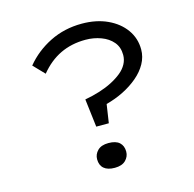

<svg xmlns="http://www.w3.org/2000/svg" viewBox="-105 -813 942 930"><g transform="rotate(-15 366.5 -348.0)"><path d="M323 -206 306 -347Q345 -354 380 -365Q415 -376 444 -391Q473 -406 494.5 -423.5Q516 -441 527.5 -462.5Q539 -484 539 -508Q539 -547 517 -573Q495 -599 458.5 -612.5Q422 -626 381 -626Q311 -626 254.5 -599Q198 -572 153 -517L100 -572Q150 -633 223 -669.5Q296 -706 384 -706Q456 -706 511.5 -680.5Q567 -655 598.5 -611Q630 -567 630 -511Q630 -474 611.5 -440.5Q593 -407 560.5 -379.5Q528 -352 487 -331.5Q446 -311 400 -299L386 -206ZM286 -52Q286 -77 304.5 -95.5Q323 -114 359 -114Q396 -114 414 -97.5Q432 -81 432 -52Q432 -27 413.5 -8.5Q395 10 359 10Q323 10 304.5 -6Q286 -22 286 -52Z"/></g></svg>

Font: Lexend Peta Light
Style: Regular
Weight: 300
Version: Version 1.007